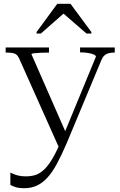

<svg xmlns="http://www.w3.org/2000/svg" viewBox="-20 -768 639 1019"><path d="M337 -47 324 -18 296 22 81 -459Q75 -472 66.5 -478.5Q58 -485 44.5 -487Q31 -489 13 -489H10V-516H240V-489H238Q218 -489 197 -488Q176 -487 161.5 -485.5Q147 -484 147 -480ZM334 -8Q306 57 281 103Q256 149 229.5 177Q203 205 173.5 218Q144 231 108 231Q83 231 64 225.5Q45 220 35 213V148Q40 150 50.5 155Q61 160 78 164Q95 168 117 168Q144 168 167 161Q190 154 212.5 133.5Q235 113 258.5 73.5Q282 34 308 -30L320 -57L489 -467Q489 -474 477 -479Q465 -484 446.5 -487Q428 -490 408 -490H405V-516H589V-489H587Q570 -489 556.5 -485.5Q543 -482 533.5 -473Q524 -464 518 -449ZM354 -748H284L174 -598V-590H197L331 -708H303L439 -590H465V-598Z"/></svg>

Font: Roboto Serif 120pt Expanded Light
Style: Regular
Weight: 300
Width: 7
Designer: Greg Gazdowicz
Foundry: Commercial Type
Version: Version 1.008